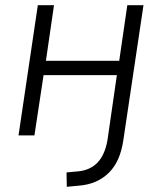

<svg xmlns="http://www.w3.org/2000/svg" viewBox="-20 -519 620 736"><path d="M236 197 235 142 278 138Q325 134 353.5 104.5Q382 75 392 18L428 -231H147L112 0H51L125 -499H187L156 -286H437L468 -499H530L453 17Q447 59 433 90.5Q419 122 397 143.5Q375 165 346.5 177.5Q318 190 280 193Z"/></svg>

Font: Nunitoga
Style: Light Italic
Weight: 300
Italic angle: -9°
Designer: Vernon Adams
Foundry: Vernon Adams
Version: Version 1.0